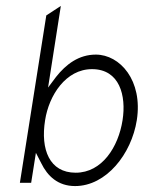

<svg xmlns="http://www.w3.org/2000/svg" viewBox="-20 -646 492 647"><path d="M47 -30H85L101 -131L119 -96C140 -53 175 -19 233 -19C338 -19 423 -127 441 -241C462 -375 384 -462 303 -462C246 -462 203 -430 169 -387L142 -351L185 -626L136 -594ZM132 -241C145 -325 202 -413 290 -413C383 -413 406 -324 393 -241C379 -151 324 -64 235 -64C147 -64 116 -142 132 -241Z"/></svg>

Font: Charger Sport
Style: HLNrwObl
Weight: 100
Designer: Jasper
Foundry: Cannot Into Space Fonts
Version: Version 1.1